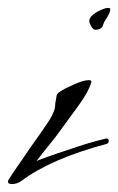

<svg xmlns="http://www.w3.org/2000/svg" viewBox="-31 -463 298 484"><path d="M-1 1Q-11 1 -11 -5Q-11 -8 -8 -12Q0 -25 10.5 -40Q21 -55 32 -71Q43 -88 56.5 -106.5Q70 -125 84 -146Q102 -171 107 -189Q108 -193 108 -197.5Q108 -202 109 -206L112 -223Q114 -232 151 -248Q178 -261 193 -261Q201 -261 199 -255Q192 -231 167 -197L118 -130Q109 -117 94.5 -99.5Q80 -82 61 -57Q63 -58 69.5 -60.5Q76 -63 87 -67Q98 -71 114 -76.5Q130 -82 152 -89Q166 -94 187 -100.5Q208 -107 237 -114Q243 -114 243 -108V-106Q243 -102 237 -100Q98 -63 23 -7Q12 1 -1 1ZM209 -388Q204 -388 199 -396.5Q194 -405 194 -410Q194 -418 203 -425.5Q212 -433 223.5 -438Q235 -443 241 -443Q247 -443 247 -440Q247 -435 244.5 -429.5Q242 -424 237 -416Q232 -410 228.5 -399Q225 -388 209 -388Z"/></svg>

Font: Whisper
Style: Regular
Weight: 400
Designer: Robert E. Leuschke
Foundry: Robert E. Leuschke
Version: Version 1.010; ttfautohint (v1.8.4.7-5d5b)